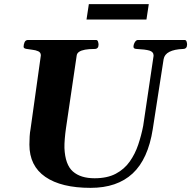

<svg xmlns="http://www.w3.org/2000/svg" viewBox="-20 -884 915 918"><path d="M413.1 14.2Q272.9 14.2 196.8 -38.3Q120.6 -90.8 120.6 -192.4Q120.6 -212.4 121.8 -231.9Q123 -251.5 126 -266.6L175.3 -619.1Q175.3 -633.3 162.8 -638.9Q150.4 -644.5 134 -646.2Q117.7 -647.9 105.2 -650.4Q92.8 -652.8 92.8 -660.2Q92.8 -670.9 97.4 -681.9Q102.1 -692.9 114.3 -692.9H439Q446.3 -692.9 448.7 -684.8Q451.2 -676.8 451.2 -670.4Q451.2 -649.9 432.1 -649.9Q405.3 -649.9 386.7 -646.5Q368.2 -643.1 358.2 -636.2Q348.1 -629.4 346.7 -618.7L295.4 -270.5Q292 -247.6 289.8 -221.2Q287.6 -194.8 288.1 -176.3Q291.5 -96.7 328.4 -64.2Q365.2 -31.7 432.1 -31.7Q493.2 -31.7 533.9 -53.5Q574.7 -75.2 600.3 -111.6Q626 -147.9 640.9 -192.4Q655.8 -236.8 664.6 -282.2L714.4 -617.7Q714.4 -636.2 694.6 -642.1Q674.8 -647.9 633.3 -649.9Q618.2 -650.4 618.2 -660.2Q618.2 -670.9 624.5 -681.9Q630.9 -692.9 639.6 -692.9H862.3Q869.6 -692.9 872.1 -685.3Q874.5 -677.7 874.5 -671.4Q874.5 -650.4 855.5 -649.9Q814 -648.4 790 -636.2Q766.1 -624 762.2 -600.6L710.4 -266.6Q688 -123 614 -54.4Q540 14.2 413.1 14.2ZM393.6 -790.5 404.8 -864.3H691.4L680.2 -790.5Z"/></svg>

Font: Gelasio
Style: Bold Italic
Weight: 700
Italic angle: -8.5°
Designer: Eben Sorkin
Foundry: Eben Sorkin
Version: Version 1.008